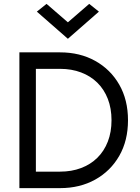

<svg xmlns="http://www.w3.org/2000/svg" viewBox="-20 -970 720 990"><path d="M440 -950 490 -910 330 -770 170 -910 220 -950 330 -855ZM80 0V-700H290Q392 -700 471 -656Q550 -612 595 -533.5Q640 -455 640 -350Q640 -245 595 -166.5Q550 -88 471 -44Q392 0 290 0ZM165 -85H290Q349 -85 398 -103.5Q447 -122 482 -156.5Q517 -191 536 -240Q555 -289 555 -350Q555 -411 536 -460Q517 -509 482 -543.5Q447 -578 398 -596.5Q349 -615 290 -615H165Z"/></svg>

Font: Jost
Style: Regular
Weight: 400
Version: Version 3.710